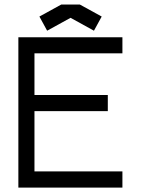

<svg xmlns="http://www.w3.org/2000/svg" viewBox="-20 -853 640 873"><path d="M136.7 -347.7V-73.7H536.6V0H63.5V-683.6H536.6V-610.4H136.7V-420.9H470.2V-347.7ZM342.8 -832.5 442.4 -777.8 407.2 -713.4 300.8 -772 194.3 -713.4 159.2 -777.8 258.8 -832.5Z"/></svg>

Font: Anka/Coder
Style: Regular
Weight: 400
Monospace: yes
Version: Version 001.100